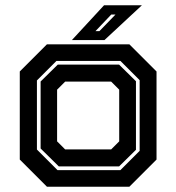

<svg xmlns="http://www.w3.org/2000/svg" viewBox="-20 -708 668 728"><path d="M158 0 55 -103V-437L158 -540H470.5L573.5 -437V-103L470.5 0ZM198 -63H436.5L509.5 -136V-404L436.5 -477H194L120 -403V-141ZM203 -77 134 -145V-399L199 -463H431.5L495.5 -400V-140L431.5 -77ZM227 -141.5H401.5L432 -172V-368L401.5 -398.5H227L196.5 -368V-172ZM252.5 -556 374.5 -688H518L376 -556ZM342 -590H357L418 -653H402Z"/></svg>

Font: Tourney Thin
Style: Bold
Weight: 700
Version: Version 1.015